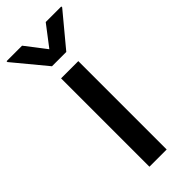

<svg xmlns="http://www.w3.org/2000/svg" viewBox="-294 -802 838 838"><g transform="rotate(-45 125.0 -383.5)"><path d="M51.8 -766.6 125 -671.4 197.8 -766.6H293.9V-761.2L168.9 -610.8H80.6L-43.9 -761.2V-766.6ZM71.3 0V-545.4H177.7V0Z"/></g></svg>

Font: Interop Med
Style: Regular
Weight: 500
Designer: Rasmus Andersson, Google, Jang Haemin
Foundry: jhaemin
Version: Version 1.007